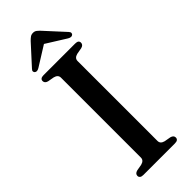

<svg xmlns="http://www.w3.org/2000/svg" viewBox="-286 -919 952 952"><g transform="rotate(-45 190.0 -443.0)"><path d="M248 -70Q248 -59.5 254.2 -53Q260.5 -46.5 272.5 -43.5L306 -37.5Q324.5 -32.5 324.5 -17.5Q324.5 -9.5 318.8 -4.8Q313 0 300.5 0H79Q67 0 61 -4.8Q55 -9.5 55 -17.5Q55 -32.5 73.5 -37.5L107 -43.5Q119 -46.5 125.2 -53Q131.5 -59.5 131.5 -70V-630Q131.5 -640.5 125.2 -647Q119 -653.5 107 -656.5L73.5 -662.5Q55 -667.5 55 -682.5Q55 -691 61 -695.5Q67 -700 79 -700H300.5Q313 -700 318.8 -695.5Q324.5 -691 324.5 -682.5Q324.5 -667.5 306 -662.5L272.5 -656.5Q260.5 -653.5 254.2 -647Q248 -640.5 248 -630ZM210 -820.5H170L294 -743Q311 -733 320.5 -741Q324.5 -744 325 -750Q325.5 -756 319 -763L225.5 -865Q216.5 -874.5 209 -880Q201.5 -885.5 190.5 -885.5Q179 -885.5 171.2 -880Q163.5 -874.5 154 -865L61 -763Q54 -756 54.8 -750Q55.5 -744 59.5 -741Q69 -733 86 -743Z"/></g></svg>

Font: Fraunces 18pt
Style: Regular
Weight: 400
Version: Version 1.000;[b76b70a41]